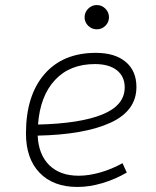

<svg xmlns="http://www.w3.org/2000/svg" viewBox="-20 -739 626 769"><path d="M294.9 -35.2Q335.4 -35.2 381.6 -48.3Q427.7 -61.5 470.7 -85.4L487.8 -47.9Q441.9 -21 390.1 -5.6Q338.4 9.8 290.5 9.8Q193.4 9.8 138.7 -46.9Q84 -103.5 84 -204.6Q84 -356.4 158 -441.9Q231.9 -527.3 363.8 -527.3Q440.4 -527.3 483.4 -491.2Q526.4 -455.1 526.4 -390.6Q526.4 -294.9 422.1 -247.3Q317.9 -199.7 130.9 -195.8Q134.3 -120.1 177.2 -77.6Q220.2 -35.2 294.9 -35.2ZM132.3 -240.2Q300.3 -244.1 389.9 -280.5Q479.5 -316.9 479.5 -389.2Q479.5 -432.6 448.2 -457.5Q417 -482.4 359.9 -482.4Q259.8 -482.4 200.2 -418.5Q140.6 -354.5 132.3 -240.2ZM367.7 -621.6Q347.7 -621.6 333.3 -635.7Q318.8 -649.9 318.8 -669.9Q318.8 -689.9 333.3 -704.3Q347.7 -718.8 367.7 -718.8Q387.7 -718.8 402.1 -704.3Q416.5 -689.9 416.5 -669.9Q416.5 -649.9 402.1 -635.7Q387.7 -621.6 367.7 -621.6Z"/></svg>

Font: Cascadia Code ExtraLight
Style: Italic
Weight: 200
Italic angle: -10°
Monospace: yes
Designer: Aaron Bell
Foundry: Saja Typeworks
Version: Version 2404.023; ttfautohint (v1.8.4)